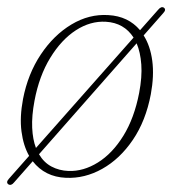

<svg xmlns="http://www.w3.org/2000/svg" viewBox="-22 -487 480 534"><path d="M1 25.5Q-6 20 2.5 10.5L59 -53.5Q43 -81.5 37.8 -121.2Q32.5 -161 42 -211.5Q55.5 -281.5 91.5 -335.5Q127.5 -389.5 176.8 -419Q226 -448.5 279.5 -445Q334.5 -442 367.5 -403L417.5 -459.5Q426.5 -470.5 434 -465.5Q441 -460 432 -450.5L377.5 -388.5Q396 -359.5 401.5 -318Q407 -276.5 397.5 -225Q383.5 -151 347.5 -98Q311.5 -45 262.5 -17.5Q213.5 10 161 7.5Q103 5 69 -38.5L17 20.5Q9 30.5 1 25.5ZM74 -207Q66 -164.5 67.5 -131.8Q69 -99 78 -75.5L349.5 -382.5Q323 -423.5 272.5 -426.5Q229.5 -429 189 -402.8Q148.5 -376.5 117.8 -326.2Q87 -276 74 -207ZM168.5 -11.5Q210 -10 250.2 -35Q290.5 -60 321 -109.2Q351.5 -158.5 365 -228.5Q373.5 -273 371 -307.5Q368.5 -342 358 -366.5L86.5 -58Q100 -35 121.2 -23.8Q142.5 -12.5 168.5 -11.5Z"/></svg>

Font: Fraunces 72pt Soft Thin
Style: Italic
Weight: 100
Italic angle: -16°
Version: Version 1.000;[0bf87f6ff]